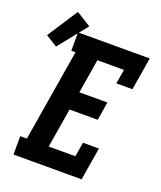

<svg xmlns="http://www.w3.org/2000/svg" viewBox="-209 -934 865 1031"><g transform="rotate(20 223.5 -419.0)"><path d="M-7 0V-105H31L118 -630H94V-735H504L473 -548H381L395 -630H243L211 -435H371L354 -330H193L156 -105H308L322 -187H413L382 0ZM9 -623 -57 -664 56 -838 140 -786Z"/></g></svg>

Font: Iosevka Slab Extrabold
Style: Italic
Weight: 800
Italic angle: -9°
Monospace: yes
Designer: Belleve Invis
Foundry: Belleve Invis
Version: Version 11.1.0; ttfautohint (v1.8.3)